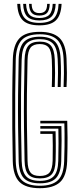

<svg xmlns="http://www.w3.org/2000/svg" viewBox="-20 -973 407 1000"><path d="M187.8 7.2Q114.2 7.2 81.4 -25.5Q48.5 -58.2 46.5 -133.8Q44.8 -219.2 44 -304.8Q43.2 -390.2 43.9 -479.1Q44.5 -568 46.8 -663.5Q48.8 -738.2 80.6 -772.8Q112.5 -807.2 187.2 -807.2Q255.8 -807.2 289.2 -775.8Q322.8 -744.2 326.5 -667.5Q328.2 -630.8 328.4 -594.2Q328.5 -557.8 326.5 -520H311.2Q312.8 -552.5 313 -589.2Q313.2 -626 311.2 -666.5Q307.8 -736.5 278.4 -765.5Q249 -794.5 187.2 -794.5Q120 -794.5 92 -763.1Q64 -731.8 62 -663Q60 -572.8 59.2 -485.6Q58.5 -398.5 59.2 -311.4Q60 -224.2 62 -133.8Q63.8 -62.8 94 -34.1Q124.2 -5.5 187.8 -5.5Q252.2 -5.5 282.1 -34.8Q312 -64 314.2 -133.8Q315.8 -175 316.1 -210.5Q316.5 -246 316.2 -276.1Q316 -306.2 315.2 -330.2H190V-343.8H330.2Q331.5 -307 331.8 -255.8Q332 -204.5 329.8 -133Q327 -55.5 292.5 -24.1Q258 7.2 187.8 7.2ZM187.8 -18.2Q130.2 -18.2 104.6 -44.8Q79 -71.2 77.2 -134Q75.2 -224 74.2 -308.8Q73.2 -393.5 74.1 -480.1Q75 -566.8 77.2 -662.5Q79 -728 105 -754.9Q131 -781.8 187.2 -781.8Q242.2 -781.8 267.6 -755.2Q293 -728.8 295.8 -665.8Q297.8 -626.8 297.6 -591.6Q297.5 -556.5 296 -520H280.5Q282 -556.2 282.1 -591.4Q282.2 -626.5 280.5 -664.8Q278 -722.2 255.9 -745.6Q233.8 -769 187.2 -769Q139.2 -769 116.8 -745Q94.2 -721 92.8 -662Q90.2 -566 89.5 -479.1Q88.8 -392.2 89.6 -307.8Q90.5 -223.2 92.8 -134.5Q94.2 -78.8 116 -54.9Q137.8 -31 187.8 -31Q236.5 -31 259.2 -54.4Q282 -77.8 283.5 -135Q284.8 -179.2 284.8 -225.9Q284.8 -272.5 284 -303H190V-316.5H299.8Q300.8 -285 300.8 -241Q300.8 -197 299 -134.2Q296.8 -71.8 271.2 -45Q245.8 -18.2 187.8 -18.2ZM187.8 -43.8Q145.5 -43.8 127.4 -64.5Q109.2 -85.2 108 -135Q106 -224.5 105 -309.4Q104 -394.2 104.9 -480.8Q105.8 -567.2 108 -661.5Q109.5 -713 127.4 -734.6Q145.2 -756.2 187.2 -756.2Q226.8 -756.2 244.9 -735.5Q263 -714.8 265.2 -664Q266.8 -626.2 266.8 -592.4Q266.8 -558.5 265.2 -520H249.8Q250.8 -545.8 251.1 -568.9Q251.5 -592 251.2 -614.9Q251 -637.8 249.8 -662.8Q247.8 -708 233.5 -725.8Q219.2 -743.5 187.2 -743.5Q153.8 -743.5 139.2 -725.2Q124.8 -707 123.5 -661.2Q121 -567.8 120.2 -482.4Q119.5 -397 120.4 -312.2Q121.2 -227.5 123.5 -135.2Q124.5 -92.2 138.9 -74.4Q153.2 -56.5 187.8 -56.5Q222.8 -56.5 237.8 -74.2Q252.8 -92 254.2 -136.2Q255.2 -177.5 254.9 -214.9Q254.5 -252.2 253.8 -275.8H190V-289.2H269.5Q270 -266 270.5 -226.1Q271 -186.2 269.5 -135.5Q268 -85.5 249.1 -64.6Q230.2 -43.8 187.8 -43.8ZM185.2 -841Q125.8 -841 99 -867.1Q72.2 -893.2 69.8 -953H85.2Q87.2 -899.8 110.5 -876.8Q133.8 -853.8 185.2 -853.8Q236.5 -853.8 259.9 -876.8Q283.2 -899.8 285.2 -953H300.8Q298 -893.2 271.2 -867.1Q244.5 -841 185.2 -841ZM185.2 -866.5Q141.5 -866.5 121.9 -886.6Q102.2 -906.8 100.5 -953H115.8Q117.2 -913.5 133.4 -896.4Q149.5 -879.2 185.2 -879.2Q221 -879.2 237.1 -896.4Q253.2 -913.5 254.5 -953H270Q268.2 -906.8 248.5 -886.6Q228.8 -866.5 185.2 -866.5ZM185.2 -892Q157.5 -892 144.9 -906.1Q132.2 -920.2 131.2 -953H144.8Q145.2 -927.2 155.1 -916Q165 -904.8 185.2 -904.8Q205.8 -904.8 215.6 -916Q225.5 -927.2 225.5 -953H239.2Q238 -920.2 225.5 -906.1Q213 -892 185.2 -892Z"/></svg>

Font: Big Shoulders Inline Display Thin Medium
Style: Regular
Weight: 500
Version: Version 2.002